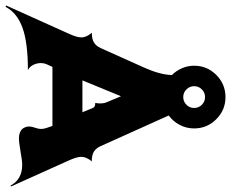

<svg xmlns="http://www.w3.org/2000/svg" viewBox="-120 -658 828 688"><g transform="rotate(90 294.0 -314.0)"><path d="M-30.3 78.1 72.5 -150.4Q84 -176.3 84 -191.9Q84 -209.7 67.4 -229Q90.1 -229 102.4 -236.7Q114.7 -244.4 122.1 -260.3L192.1 -416.3Q217.3 -472.2 219 -515.9Q203.4 -531.5 194.5 -552.1Q185.5 -572.8 185.5 -595.7Q185.5 -642.1 218.5 -675Q251.5 -708 297.9 -708Q344.2 -708 377.2 -675Q410.2 -642.1 410.2 -595.7Q410.2 -568.1 397.7 -544.2Q385.3 -520.3 363.8 -504.6L473.9 -260Q481.2 -244.1 493.4 -236.5Q505.6 -228.8 528.3 -228.8Q512 -209.7 512 -191.7Q512 -176 523.4 -150.1L618.2 60.5L615.2 62.5Q592.8 20.5 541 20.5Q525.6 20.5 492.9 26.4Q460.2 32.2 445.3 32.2Q433.8 32.2 425.4 28.8Q417 25.4 413 21.1Q408.9 16.8 406.5 10.7Q404.1 4.6 403.7 1.1Q403.3 -2.4 403.3 -5.9Q403.3 -12.9 407.7 -25.5Q412.1 -38.1 412.1 -46.9Q412.1 -57.1 408.2 -67.9L401.1 -87.9H189.7L179.7 -65.9Q176 -57.4 176 -46.6Q176 -32.2 182.6 -19Q189.2 -5.9 201.2 0Q103 0 49.4 19.4Q-4.2 38.8 -25.4 80.1ZM238 -195.3H352.3L336.9 -232.4Q334.7 -237.8 330.8 -239.4Q326.9 -241 318.6 -241.5Q320.6 -248.5 320.6 -258.3Q320.6 -272.7 316.4 -282.2L294.9 -333.5ZM270.3 -623.3Q258.8 -611.8 258.8 -595.7Q258.8 -579.6 270.3 -568.1Q281.7 -556.6 297.9 -556.6Q314 -556.6 325.4 -568.1Q336.9 -579.6 336.9 -595.7Q336.9 -611.8 325.4 -623.3Q314 -634.8 297.9 -634.8Q281.7 -634.8 270.3 -623.3Z"/></g></svg>

Font: Agreloy
Style: Medium
Weight: 400
Designer: gluk
Foundry: gluk
Version: Version 0.27